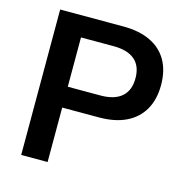

<svg xmlns="http://www.w3.org/2000/svg" viewBox="-105 -802 861 899"><g transform="rotate(15 326.0 -352.5)"><path d="M77 0V-705H383Q461 -705 515 -679Q569 -653 597 -604Q625 -555 625 -485Q625 -416 597 -366.5Q569 -317 515 -290.5Q461 -264 383 -264H205V0ZM205 -365H363Q431 -365 466 -395.5Q501 -426 501 -485Q501 -544 466 -574Q431 -604 363 -604H205Z"/></g></svg>

Font: Nunito Sans 12pt ExtraLight
Style: Regular
Weight: 200
Designer: Vernon Adams
Foundry: Vernon Adams
Version: Version 3.101;gftools[0.9.27]